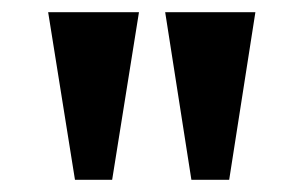

<svg xmlns="http://www.w3.org/2000/svg" viewBox="-20 -734 499 315"><path d="M103 -439H164L208 -714H59ZM294 -439H356L399 -714H251Z"/></svg>

Font: Noto Serif Hebrew ExtraCondensed ExtraBold
Style: Regular
Weight: 800
Width: 2
Designer: Monotype Design Team
Foundry: Monotype Imaging Inc.
Version: Version 2.004